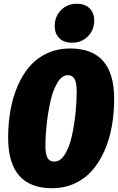

<svg xmlns="http://www.w3.org/2000/svg" viewBox="-20 -971 621 1011"><path d="M359.9 -746.1Q315.9 -746.1 292 -770Q268.1 -793.9 268.1 -834Q268.1 -884.8 301.5 -918Q335 -951.2 383.8 -951.2Q427.7 -951.2 451.9 -927Q476.1 -902.8 476.1 -862.8Q476.1 -812.5 442.6 -779.3Q409.2 -746.1 359.9 -746.1ZM349.1 -715.8Q581.1 -715.8 581.1 -451.2Q581.1 -375 568.8 -306.2Q556.6 -237.3 530.3 -177.5Q503.9 -117.7 466.1 -74Q428.2 -30.3 373.8 -5.1Q319.3 20 253.9 20Q22.9 20 22.9 -246.1Q22.9 -322.3 35.2 -390.9Q47.4 -459.5 73.2 -519.3Q99.1 -579.1 137 -622.6Q174.8 -666 229 -690.9Q283.2 -715.8 349.1 -715.8ZM336.9 -575.2Q306.6 -575.2 282.7 -536.1Q258.8 -497.1 245.6 -437.3Q232.4 -377.4 225.8 -316.7Q219.2 -255.9 219.2 -202.1Q219.2 -157.7 230.5 -138.9Q241.7 -120.1 266.1 -120.1Q297.4 -120.1 321.3 -157.7Q345.2 -195.3 358.2 -253.9Q371.1 -312.5 377.4 -372.6Q383.8 -432.6 383.8 -488.8Q383.8 -534.7 372.6 -554.9Q361.3 -575.2 336.9 -575.2Z"/></svg>

Font: Fira Sans Compressed Heavy
Style: Italic
Weight: 900
Width: 3
Italic angle: -8°
Designer: Carrois Corporate & Edenspiekermann AG
Foundry: Carrois Corporate GbR & Edenspiekermann AG
Version: Version 4.203;PS 004.203;hotconv 1.0.88;makeotf.lib2.5.64775